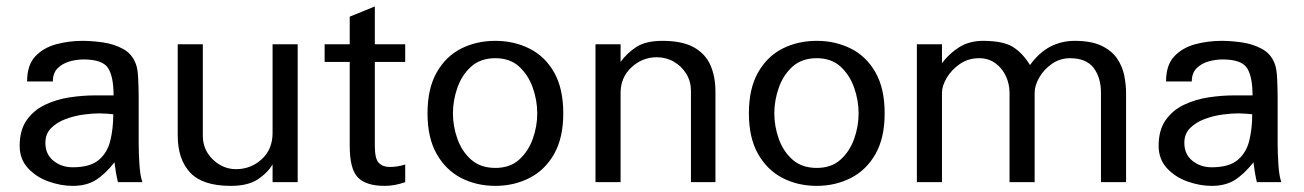

<svg xmlns="http://www.w3.org/2000/svg" viewBox="-20 -574 4109 605"><path d="M336.9 -213.9Q336.9 -168.9 327.6 -130.9Q318.4 -92.8 291 -69.8Q263.7 -46.9 209 -46.9Q173.8 -46.9 148.4 -67.4Q123 -87.9 123 -124Q123 -152.3 141.1 -170.4Q159.2 -188.5 186.5 -198.7Q213.9 -209 242.7 -212.9Q271.5 -216.8 293 -216.8Q301.8 -216.8 315.9 -215.8Q330.1 -214.8 336.9 -213.9ZM428.7 0Q421.9 -18.6 419.4 -55.2Q417 -91.8 417 -122.1V-264.6Q417 -293 415.5 -325.2Q414.1 -357.4 408.2 -372.1Q396.5 -404.3 367.7 -419.9Q338.9 -435.5 304.2 -440.4Q269.5 -445.3 240.2 -445.3Q197.3 -445.3 157.2 -434.6Q117.2 -423.8 91.3 -396.5Q65.4 -369.1 65.4 -317.4H146.5Q146.5 -343.8 161.6 -358.9Q176.8 -374 199.2 -380.4Q221.7 -386.7 243.2 -386.7Q302.7 -386.7 320.3 -359.9Q337.9 -333 337.9 -273.4H278.3Q240.2 -273.4 198.7 -267.1Q157.2 -260.7 121.6 -243.7Q85.9 -226.6 64 -195.3Q42 -164.1 42 -114.3Q42 -72.3 68.4 -43.9Q94.7 -15.6 133.3 -2Q171.9 11.7 209 11.7Q252 11.7 281.2 -6.3Q310.5 -24.4 340.8 -62.5Q342.8 -45.9 345.2 -31.2Q347.7 -16.6 351.6 0Z M918 0V-434.6H838.9V-155.3Q838.9 -103.5 804.7 -72.3Q770.5 -41 723.6 -41Q682.6 -41 650.9 -71.3Q619.1 -101.6 619.1 -146.5V-434.6H540V-147.5Q540 -72.3 579.1 -30.3Q618.2 11.7 707 11.7Q759.8 11.7 790.5 -7.8Q821.3 -27.3 838.9 -55.7V0Z M1256.8 0V-55.7Q1233.4 -47.9 1208 -47.9Q1186.5 -47.9 1173.8 -60.5Q1161.1 -73.2 1161.1 -114.3V-378.9H1256.8V-434.6H1161.1V-553.7L1082 -521.5V-434.6H1002.9V-378.9H1082V-114.3Q1082 -41 1107.9 -14.6Q1133.8 11.7 1192.4 11.7Q1223.6 11.7 1256.8 0Z M1672.9 -216.8Q1672.9 -175.8 1658.7 -136.2Q1644.5 -96.7 1615.7 -70.8Q1586.9 -44.9 1541 -44.9Q1494.1 -44.9 1464.8 -70.8Q1435.5 -96.7 1421.4 -136.2Q1407.2 -175.8 1407.2 -216.8Q1407.2 -257.8 1421.4 -297.9Q1435.5 -337.9 1464.8 -364.3Q1494.1 -390.6 1541 -390.6Q1586.9 -390.6 1615.7 -364.3Q1644.5 -337.9 1658.7 -297.9Q1672.9 -257.8 1672.9 -216.8ZM1754.9 -216.8Q1754.9 -294.9 1726.1 -345.7Q1697.3 -396.5 1648.4 -420.9Q1599.6 -445.3 1541 -445.3Q1481.4 -445.3 1433.1 -420.9Q1384.8 -396.5 1356 -345.7Q1327.1 -294.9 1327.1 -216.8Q1327.1 -139.6 1356 -88.9Q1384.8 -38.1 1433.1 -13.2Q1481.4 11.7 1541 11.7Q1599.6 11.7 1648.4 -13.2Q1697.3 -38.1 1726.1 -88.9Q1754.9 -139.6 1754.9 -216.8Z M2234.4 0V-285.2Q2234.4 -332 2218.8 -368.2Q2203.1 -404.3 2166.5 -424.8Q2129.9 -445.3 2067.4 -445.3Q2014.6 -445.3 1984.9 -425.8Q1955.1 -406.2 1935.5 -378.9V-434.6H1856.4V0H1935.5V-281.2Q1935.5 -330.1 1969.7 -361.8Q2003.9 -393.6 2049.8 -393.6Q2079.1 -393.6 2103.5 -379.4Q2127.9 -365.2 2142.6 -341.3Q2157.2 -317.4 2157.2 -288.1V0Z M2685.5 -216.8Q2685.5 -175.8 2671.4 -136.2Q2657.2 -96.7 2628.4 -70.8Q2599.6 -44.9 2553.7 -44.9Q2506.8 -44.9 2477.5 -70.8Q2448.2 -96.7 2434.1 -136.2Q2419.9 -175.8 2419.9 -216.8Q2419.9 -257.8 2434.1 -297.9Q2448.2 -337.9 2477.5 -364.3Q2506.8 -390.6 2553.7 -390.6Q2599.6 -390.6 2628.4 -364.3Q2657.2 -337.9 2671.4 -297.9Q2685.5 -257.8 2685.5 -216.8ZM2767.6 -216.8Q2767.6 -294.9 2738.8 -345.7Q2710 -396.5 2661.1 -420.9Q2612.3 -445.3 2553.7 -445.3Q2494.1 -445.3 2445.8 -420.9Q2397.5 -396.5 2368.7 -345.7Q2339.8 -294.9 2339.8 -216.8Q2339.8 -139.6 2368.7 -88.9Q2397.5 -38.1 2445.8 -13.2Q2494.1 11.7 2553.7 11.7Q2612.3 11.7 2661.1 -13.2Q2710 -38.1 2738.8 -88.9Q2767.6 -139.6 2767.6 -216.8Z M3528.3 0V-281.2Q3528.3 -307.6 3522.5 -336.4Q3516.6 -365.2 3500 -389.6Q3483.4 -414.1 3451.2 -429.7Q3418.9 -445.3 3366.2 -445.3Q3325.2 -445.3 3290 -427.2Q3254.9 -409.2 3225.6 -369.1Q3202.1 -407.2 3171.4 -426.3Q3140.6 -445.3 3077.1 -445.3Q3035.2 -445.3 3003.4 -425.8Q2971.7 -406.2 2948.2 -375V-434.6H2869.1V0H2948.2V-281.2Q2948.2 -303.7 2963.4 -329.1Q2978.5 -354.5 3004.9 -372.6Q3031.2 -390.6 3065.4 -390.6Q3094.7 -390.6 3116.2 -375Q3137.7 -359.4 3149.4 -334.5Q3161.1 -309.6 3161.1 -281.2V0H3240.2V-281.2Q3240.2 -304.7 3254.9 -330.1Q3269.5 -355.5 3294.9 -373Q3320.3 -390.6 3351.6 -390.6Q3402.3 -390.6 3425.8 -360.4Q3449.2 -330.1 3449.2 -281.2V0Z M3925.8 -213.9Q3925.8 -168.9 3916.5 -130.9Q3907.2 -92.8 3879.9 -69.8Q3852.5 -46.9 3797.9 -46.9Q3762.7 -46.9 3737.3 -67.4Q3711.9 -87.9 3711.9 -124Q3711.9 -152.3 3730 -170.4Q3748 -188.5 3775.4 -198.7Q3802.7 -209 3831.5 -212.9Q3860.4 -216.8 3881.8 -216.8Q3890.6 -216.8 3904.8 -215.8Q3918.9 -214.8 3925.8 -213.9ZM4017.6 0Q4010.7 -18.6 4008.3 -55.2Q4005.9 -91.8 4005.9 -122.1V-264.6Q4005.9 -293 4004.4 -325.2Q4002.9 -357.4 3997.1 -372.1Q3985.4 -404.3 3956.5 -419.9Q3927.7 -435.5 3893.1 -440.4Q3858.4 -445.3 3829.1 -445.3Q3786.1 -445.3 3746.1 -434.6Q3706.1 -423.8 3680.2 -396.5Q3654.3 -369.1 3654.3 -317.4H3735.4Q3735.4 -343.8 3750.5 -358.9Q3765.6 -374 3788.1 -380.4Q3810.5 -386.7 3832 -386.7Q3891.6 -386.7 3909.2 -359.9Q3926.8 -333 3926.8 -273.4H3867.2Q3829.1 -273.4 3787.6 -267.1Q3746.1 -260.7 3710.4 -243.7Q3674.8 -226.6 3652.8 -195.3Q3630.9 -164.1 3630.9 -114.3Q3630.9 -72.3 3657.2 -43.9Q3683.6 -15.6 3722.2 -2Q3760.7 11.7 3797.9 11.7Q3840.8 11.7 3870.1 -6.3Q3899.4 -24.4 3929.7 -62.5Q3931.6 -45.9 3934.1 -31.2Q3936.5 -16.6 3940.4 0Z"/></svg>

Font: Namkio Khamti
Style: Regular
Weight: 400
Designer: Debbi Hosken
Foundry: SIL International
Version: Version 3.917